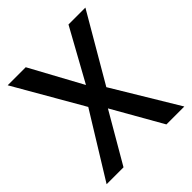

<svg xmlns="http://www.w3.org/2000/svg" viewBox="-188 -812 940 940"><g transform="rotate(-45 282.0 -342.5)"><path d="M13 -685 217 -331 13 0H130L280 -258L427 0H551L348 -337L551 -685H434L285 -415L138 -685Z"/></g></svg>

Font: Sunflower Medium
Style: Regular
Weight: 500
Designer: JIKJI
Foundry: JIKJI
Version: Version 1.00